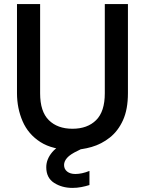

<svg xmlns="http://www.w3.org/2000/svg" viewBox="-20 -720 707 938"><path d="M332 12Q237 12 177.5 -26Q118 -64 90.5 -127.5Q63 -191 63 -265V-700H176V-264Q176 -175 218.5 -133Q261 -91 334 -91Q407 -91 449.5 -133Q492 -175 492 -264V-700H605V-265Q605 -186 581 -133Q557 -80 516.5 -48Q476 -16 427.5 -2Q379 12 332 12ZM334 198Q283 198 244.5 173.5Q206 149 206 97Q206 58 235 23.5Q264 -11 338 -43L386 -64L413 -10L359 17Q323 34 308 51Q293 68 293 86Q293 106 308 118Q323 130 348 130Q380 130 417 115V184Q398 190 377 194Q356 198 334 198Z"/></svg>

Font: Rethink Sans SemiBold
Style: Regular
Weight: 600
Designer: The Rethink Sans project authors (Hans Thiessen). DM Sans designed by Colophon Foundry.
Foundry: Rethink Communications LLC
Version: Version 1.001